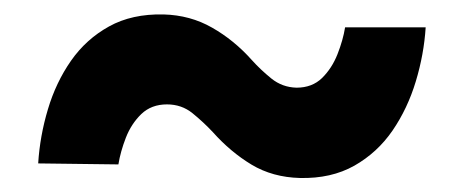

<svg xmlns="http://www.w3.org/2000/svg" viewBox="-20 -429 653 270"><path d="M465.3 -390.6H578.6Q576.2 -352.5 564.7 -314.5Q553.2 -276.4 532 -245.4Q510.7 -214.4 478.3 -196Q445.8 -177.7 401.9 -178.7Q363.3 -179.7 333.7 -197.5Q304.2 -215.3 279.3 -243.2Q266.1 -257.3 250.7 -269.8Q235.4 -282.2 214.8 -282.2Q192.9 -282.2 178.7 -268.6Q164.6 -254.9 157 -235.4Q149.4 -215.8 146.5 -197.8L33.7 -199.2Q36.1 -237.8 47.4 -275.4Q58.6 -313 79.8 -343.5Q101.1 -374 133.3 -391.8Q165.5 -409.7 210 -408.7Q247.6 -407.7 278.3 -390.1Q309.1 -372.6 334 -344.7Q346.2 -331.1 361.6 -318.6Q377 -306.2 397 -305.7Q418.9 -305.7 432.9 -319.3Q446.8 -333 454.6 -352.8Q462.4 -372.6 465.3 -390.6Z"/></svg>

Font: Roboto Black
Style: Italic
Weight: 900
Italic angle: -12°
Designer: Christian Robertson
Foundry: Google
Version: Version 3.0; 2020